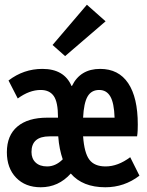

<svg xmlns="http://www.w3.org/2000/svg" viewBox="-20 -779 620 811"><path d="M152 12Q87 12 48 -28.5Q9 -69 9 -136Q9 -207 53.5 -244.5Q98 -282 180 -282H225V-283Q225 -348 207 -373.5Q189 -399 152 -399Q104 -399 55 -363L16 -439Q80 -488 159 -488Q251 -488 282 -416H284Q319 -488 403 -488Q481 -488 521.5 -427.5Q562 -367 562 -253Q562 -242 561.5 -228.5Q561 -215 559 -203H331Q336 -133 357.5 -104.5Q379 -76 426 -76Q478 -76 530 -115L569 -37Q505 12 425 12Q329 12 279 -46Q227 12 152 12ZM331 -282H464Q462 -344 446 -371.5Q430 -399 399 -399Q366 -399 350 -371.5Q334 -344 331 -282ZM179 -76Q215 -76 245 -106Q238 -126 233 -150.5Q228 -175 226 -203H189Q113 -203 113 -137Q113 -109 130.5 -92.5Q148 -76 179 -76ZM255 -542 202 -589 347 -759 426 -689Z"/></svg>

Font: Sometype Mono
Style: Bold
Weight: 700
Monospace: yes
Designer: Ryoichi Tsunekawa
Foundry: Dharma Type
Version: Version 1.000; ttfautohint (v1.8.3)